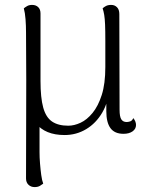

<svg xmlns="http://www.w3.org/2000/svg" viewBox="-20 -537 607 782"><path d="M243 13Q164 13 126 -35Q88 -83 87 -201L86 -404Q86 -432 84 -458.5Q82 -485 77 -503Q83 -508 91 -512.5Q99 -517 111 -517Q126 -517 135.5 -508Q145 -499 145 -482V-207Q145 -139 156 -99Q167 -59 192 -42Q217 -25 258 -25Q282 -25 308 -37Q334 -49 357 -77Q380 -105 394.5 -150.5Q409 -196 409 -264Q409 -329 409 -370Q409 -411 408 -436Q407 -461 404.5 -476Q402 -491 398 -503Q403 -508 411.5 -512.5Q420 -517 433 -517Q447 -517 456.5 -507.5Q466 -498 466 -480L467 -90Q467 -62 474 -51Q481 -40 496 -40Q502 -40 510 -42.5Q518 -45 523 -56Q534 -42 534 -28Q534 -12 520 -2Q506 8 483 8Q447 8 430 -15Q413 -38 413 -84V-169L427 -183Q422 -122 396.5 -78.5Q371 -35 331 -11Q291 13 243 13ZM121 225Q106 225 96 215.5Q86 206 86 190L87 -241L141 -73V83Q141 104 143 129Q145 154 148 176Q151 198 156 211Q151 215 142.5 220Q134 225 121 225Z"/></svg>

Font: Arima Light
Style: Regular
Weight: 300
Designer: Joana Correia and Natanael Gama
Foundry: NDISCOVER
Version: Version 1.101;gftools[0.9.23]